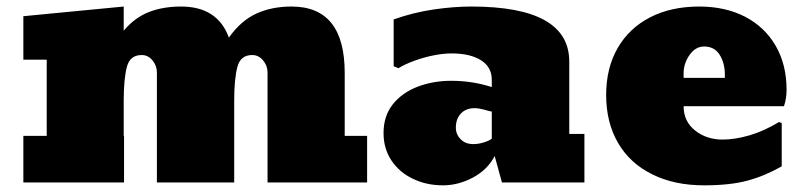

<svg xmlns="http://www.w3.org/2000/svg" viewBox="-20 -553 2449 582"><path d="M1024.9 -332V-141.1H1092.8V0H791V-333Q791 -354 777.3 -370.1Q763.7 -386.2 744.6 -386.2Q709 -386.2 699.7 -350.6Q689.9 -314 689.9 -248V0H455.6V-333Q455.6 -354 442.1 -370.1Q428.7 -386.2 409.7 -386.2Q374 -386.2 364.7 -350.6Q355 -314 355 -248V-141.1H356V0H50.8V-141.1H121.6V-372.1H50.8V-503.9L355 -533.2V-460Q388.7 -500 431.6 -516.6Q474.6 -533.2 528.8 -533.2Q639.6 -533.2 673.8 -439Q710 -490.2 756.8 -511.7Q803.7 -533.2 863.8 -533.2Q1024.9 -533.2 1024.9 -332Z M1322.8 8.8Q1272.9 8.8 1232.4 -10.7Q1191.4 -29.8 1167 -65.9Q1142.6 -102.1 1142.6 -149.9Q1142.6 -201.7 1171.4 -237.8Q1200.2 -272.9 1246.8 -290.5Q1293.5 -308.1 1347.7 -308.1Q1411.6 -308.1 1470.7 -289.1V-311Q1470.7 -350.1 1437.7 -370.6Q1404.8 -391.1 1348.6 -391.1Q1324.7 -391.1 1294.9 -385.3Q1265.1 -379.4 1236.8 -369.1Q1208.5 -358.9 1187.5 -346.2L1173.3 -352.1V-494.1Q1232.4 -515.1 1293.9 -524.2Q1355.5 -533.2 1408.7 -533.2Q1705.6 -533.2 1705.6 -366.2V-147H1751.5V0H1501.5L1479.5 -80.1Q1458.5 -39.1 1414.1 -15.1Q1369.6 8.8 1322.8 8.8ZM1414.6 -116.2Q1430.7 -116.2 1447.5 -121.6Q1464.4 -127 1470.7 -132.8V-214.8Q1463.4 -215.8 1447.3 -220.7Q1430.7 -225.1 1418.5 -225.1Q1392.6 -225.1 1377.2 -209Q1361.8 -192.9 1361.8 -166Q1361.8 -146 1376.2 -131.1Q1390.6 -116.2 1414.6 -116.2Z M2114.3 8.8Q2023.4 8.8 1956.5 -24.9Q1889.2 -58.1 1853.3 -120.1Q1817.4 -182.1 1817.4 -265.1Q1817.4 -347.2 1852.5 -407.7Q1887.2 -467.8 1950.7 -500.5Q2014.2 -533.2 2099.6 -533.2Q2178.2 -533.2 2238.3 -502.4Q2298.3 -471.2 2331.3 -414.1Q2364.3 -356.9 2364.3 -280.8Q2364.3 -254.4 2356.4 -231H2052.2Q2052.2 -185.1 2086.9 -157.5Q2121.6 -129.9 2170.4 -129.9Q2207.5 -129.9 2252 -142.8Q2296.4 -155.8 2341.3 -183.1L2349.6 -180.2V-48.8Q2299.3 -20 2246.3 -5.6Q2193.4 8.8 2114.3 8.8ZM2052.2 -331.1V-316.9H2177.2V-327.1Q2177.2 -361.8 2161.4 -387Q2145.5 -412.1 2114.3 -412.1Q2088.4 -412.1 2070.3 -386.5Q2052.2 -360.8 2052.2 -331.1Z"/></svg>

Font: Moul
Style: Regular
Weight: 400
Designer: Danh Hong
Version: Version 8.002; ttfautohint (v1.8.3)